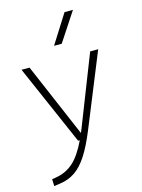

<svg xmlns="http://www.w3.org/2000/svg" viewBox="-148 -878 881 1195"><g transform="rotate(-15 293.0 -280.5)"><path d="M48.3 234.4 46.4 189.9 79.1 184.1Q139.2 173.3 185.8 131.8Q232.4 90.3 275.4 0H264.6L38.6 -517.6H90.3L293 -43.9H294.9Q300.3 -56.6 305.7 -70.3L481 -517.6H532.7L340.8 -45.9Q302.7 47.4 265.4 105Q228 162.6 186 191.4Q144 220.2 90.8 228ZM272.9 -609.4 390.1 -794.9H444.3L322.3 -609.4Z"/></g></svg>

Font: Cascadia Code NF ExtraLight
Style: Regular
Weight: 200
Monospace: yes
Designer: Aaron Bell
Foundry: Saja Typeworks
Version: Version 2404.023; ttfautohint (v1.8.4)